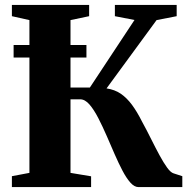

<svg xmlns="http://www.w3.org/2000/svg" viewBox="-20 -763 774 783"><path d="M28.5 0V-44.5L100 -58V-681L28.5 -697V-743H343.5V-697L267.5 -681V-406H346.5L528.5 -681.5L448.5 -697V-743H700.5V-697L618.5 -681L414.5 -402.5Q448 -397.5 472.5 -380.8Q497 -364 518 -335.8Q539 -307.5 559 -267.5Q578.5 -232 596.2 -196.2Q614 -160.5 630.5 -130Q647 -99.5 661.5 -79.5Q676 -59.5 688 -56L723.5 -44.5V0H545Q528 0 511.8 -18.2Q495.5 -36.5 479.5 -67Q463.5 -97.5 447.5 -134.2Q431.5 -171 415.5 -208Q398.5 -247 380.8 -281.5Q363 -316 344.8 -337Q326.5 -358 307 -358H267.5V-58L351.5 -44V0ZM332.5 -579.5V-528.5H35.5V-579.5Z"/></svg>

Font: Merriweather 72pt ExtraBold
Style: Regular
Weight: 800
Version: Version 2.100